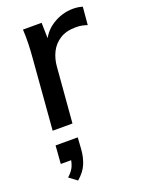

<svg xmlns="http://www.w3.org/2000/svg" viewBox="-148 -585 687 920"><g transform="rotate(-20 196.0 -125.0)"><path d="M53 0 82 -362Q85 -397 86 -433Q87 -469 85 -504H180L183 -377L170 -398Q189 -453 238 -484.5Q287 -516 345 -516Q358 -516 370.5 -514Q383 -512 392 -509L384 -418Q370 -423 356.5 -425.5Q343 -428 326 -428Q277 -428 245 -407.5Q213 -387 196.5 -354Q180 -321 177 -281L154 0ZM155 71 151 131Q148 171 134 204Q120 237 86 266L46 236Q71 213 79.5 192Q88 171 90 147L115 163H35L42 71Z"/></g></svg>

Font: Muli SemiBold
Style: Italic
Weight: 600
Italic angle: -4.541°
Designer: Vernon Adams
Foundry: Vernon Adams
Version: Version 2.100; ttfautohint (v1.8.1.43-b0c9)